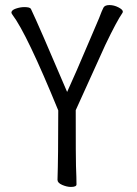

<svg xmlns="http://www.w3.org/2000/svg" viewBox="-20 -729 540 758"><path d="M260 9Q244 9 225.5 1Q207 -7 207 -19Q210 -108 210 -293Q86 -596 29 -671Q25 -677 25 -679Q25 -689 42.5 -695Q60 -701 76 -701Q98 -701 102 -694Q134 -627 245 -366Q275 -431 336 -575Q366 -644 371 -657Q383 -689 388.5 -699Q394 -709 412 -709Q430 -709 447.5 -700Q465 -691 465 -683L464 -679Q441 -646 396 -552L279 -294Q279 -95 280 -74Q282 -25 282 -1Q282 9 260 9Z"/></svg>

Font: LXGW WenKai Mono TC
Style: Regular
Weight: 400
Designer: LXGW / Fontworks Inc.
Foundry: LXGW / Fontworks Inc.
Version: Version 1.330